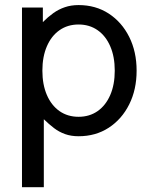

<svg xmlns="http://www.w3.org/2000/svg" viewBox="-20 -538 618 772"><path d="M150.4 -253.9Q150.4 -310.1 168.5 -351.8Q186.5 -393.6 219.2 -416.5Q252 -439.5 295.9 -439.5Q339.8 -439.5 372.6 -416.5Q405.3 -393.6 423.3 -351.8Q441.4 -310.1 441.4 -253.9Q441.4 -197.8 423.3 -156Q405.3 -114.3 372.6 -91.3Q339.8 -68.4 295.9 -68.4Q252 -68.4 219.2 -91.3Q186.5 -114.3 168.5 -156Q150.4 -197.8 150.4 -253.9ZM68.4 -425.8V214.8H156.2V-58.6Q177.2 -38.1 197.5 -22.7Q217.8 -7.3 241.7 1.2Q265.6 9.8 295.9 9.8Q364.7 9.8 417.2 -24.4Q469.7 -58.6 499.5 -118.2Q529.3 -177.7 529.3 -253.9Q529.3 -330.1 499.5 -389.6Q469.7 -449.2 417.2 -483.4Q364.7 -517.6 295.9 -517.6Q265.6 -517.6 240.7 -509Q215.8 -500.5 194.6 -485.4Q173.3 -470.2 152.3 -449.2V-507.8H68.4Q68.4 -507.8 68.4 -497.8Q68.4 -487.8 68.4 -469.2Q68.4 -450.7 68.4 -425.8Z"/></svg>

Font: Giphurs
Style: Regular
Weight: 400
Version: Version 2.010